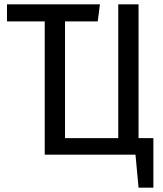

<svg xmlns="http://www.w3.org/2000/svg" viewBox="-20 -709 745 880"><path d="M683 -76V151H615L601 0H185V-611H12V-689H438L428 -611H278V-76H522V-689H615V-76Z"/></svg>

Font: Fira Sans Condensed
Style: Regular
Weight: 400
Width: 3
Designer: bBox Type GmbH & Carrois Corporate GbR & Edenspiekermann AG
Foundry: bBox Type GmbH & Carrois Corporate GbR & Edenspiekermann AG
Version: Version 4.301